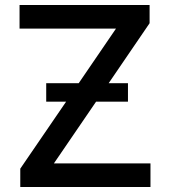

<svg xmlns="http://www.w3.org/2000/svg" viewBox="-20 -747 679 767"><path d="M61 0V-73.2L244.1 -340.8H164.6V-414.6H294.4L443.4 -632.8H58.1V-727.1H577.6V-654.3L414.1 -414.6H491.2V-340.8H363.8L195.3 -94.2H581.1V0Z"/></svg>

Font: Interop Med
Style: Regular
Weight: 500
Designer: Rasmus Andersson, Google, Jang Haemin
Foundry: jhaemin
Version: Version 1.007